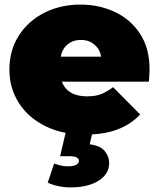

<svg xmlns="http://www.w3.org/2000/svg" viewBox="-20 -577 693 837"><path d="M286 240Q261 240 233 234Q205 228 188 219L216 136Q227 140 242.5 144Q258 148 276 148Q302 148 313 141Q324 134 324 124Q324 115 314.5 109.5Q305 104 283 104H242L266 2Q218 -7 178 -27Q103 -64 62 -128.5Q21 -193 21 -274Q21 -357 61.5 -421Q102 -485 172.5 -521Q243 -557 331 -557Q412 -557 480.5 -525Q549 -493 590.5 -430Q632 -367 632 -274Q632 -262 631 -247.5Q630 -233 629 -221H250Q252 -214 256 -207Q270 -182 296 -169.5Q322 -157 359 -157Q397 -157 421.5 -167Q446 -177 473 -197L591 -78Q551 -35 493 -13Q444 6 381 9L371 52Q418 58 437 82Q456 106 456 132Q456 182 409.5 211Q363 240 286 240ZM245 -330H421Q418 -344 413 -356Q401 -378 381 -390.5Q361 -403 333 -403Q305 -403 284.5 -390.5Q264 -378 253 -356Q247 -344 245 -330Z"/></svg>

Font: Montserrat Thin Black
Style: Regular
Weight: 900
Version: Version 9.000